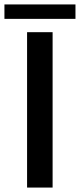

<svg xmlns="http://www.w3.org/2000/svg" viewBox="-32 -845 360 865"><path d="M90 -700V0H205V-700ZM-12 -760H308V-825H-12Z"/></svg>

Font: Gully Medium
Style: Regular
Weight: 500
Designer: jaikishan Patel
Foundry: MagicType
Version: Version 1.000;Glyphs 3.2 (3242)